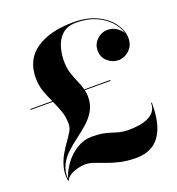

<svg xmlns="http://www.w3.org/2000/svg" viewBox="-141 -874 938 1018"><g transform="rotate(-20 328.0 -365.0)"><path d="M98 -550Q98 -654.5 176 -707.2Q254 -760 384 -760Q465 -760 520.5 -732.2Q576 -704.5 604.2 -663Q632.5 -621.5 632.5 -580.5Q632.5 -540.5 605.5 -514.8Q578.5 -489 542.5 -489Q510.5 -489 483.2 -512.2Q456 -535.5 456 -575Q456 -610.5 481.8 -635.2Q507.5 -660 542.5 -660Q568.5 -660 591 -646Q613.5 -632 624 -611Q615 -647 585.2 -679.5Q555.5 -712 508.5 -732.5Q461.5 -753 400 -753Q348.5 -753 320 -726.5Q291.5 -700 280.2 -661Q269 -622 269 -585Q269 -545.5 278.5 -515Q288 -484.5 300 -458.5Q312 -432.5 319 -405.5H465V-400.5H320.5Q325 -381.5 325 -363Q325 -318.5 306.2 -285.8Q287.5 -253 258 -226.8Q228.5 -200.5 196 -176.5Q163.5 -152.5 135 -126Q106.5 -99.5 89.8 -66Q73 -32.5 76 13Q87.5 -29 116 -68Q144.5 -107 184.8 -131.8Q225 -156.5 271.5 -156.5Q309 -156.5 334 -151.5Q359 -146.5 378.8 -139.8Q398.5 -133 419 -128Q439.5 -123 468 -123Q491.5 -123 519 -126.2Q546.5 -129.5 571.2 -139.2Q596 -149 611.8 -167.8Q627.5 -186.5 627.5 -217H632Q632 -125.5 609.8 -71.2Q587.5 -17 548 6.8Q508.5 30.5 456.5 30.5Q405.5 30.5 365.5 21.2Q325.5 12 294 0Q262.5 -12 236.5 -21.2Q210.5 -30.5 187 -30.5Q166.5 -30.5 143 -24.2Q119.5 -18 101 -6.8Q82.5 4.5 77.5 20H72.5Q66.5 -21.5 75.8 -56.2Q85 -91 101.5 -120.2Q118 -149.5 136 -174Q154 -198.5 166.5 -220Q179 -241.5 179 -260.5Q179 -302 167 -335.5Q155 -369 140.5 -400.5H14.5V-405.5H138.5Q123 -438 110.5 -472.5Q98 -507 98 -550Z"/></g></svg>

Font: Bodoni* 36pt
Style: Bold
Weight: 700
Version: Version 2.3